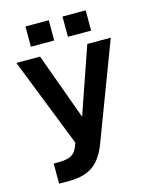

<svg xmlns="http://www.w3.org/2000/svg" viewBox="-124 -754 806 1007"><g transform="rotate(-15 279.0 -251.0)"><path d="M314 -672.5H440V-562.5H314ZM113 -672.5H239.5V-562.5H113ZM70 60.5H93Q138.5 60.5 162.2 49.2Q186 38 198 9.5L208 -16L17.5 -500H146L277.5 -138.5L402.5 -500H530L333 20.5Q302.5 102.5 253.8 136Q205 169.5 128 169.5H70Z"/></g></svg>

Font: Overused Grotesk SemiBold
Style: Regular
Weight: 610
Version: Version 0.004